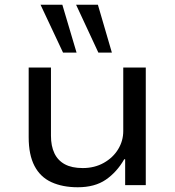

<svg xmlns="http://www.w3.org/2000/svg" viewBox="-20 -781 738 810"><path d="M308 9Q244 9 197 -12.5Q150 -34 125.5 -81Q101 -128 101 -202V-496H195V-208Q195 -165 209.5 -134.5Q224 -104 253.5 -88Q283 -72 329 -72Q379 -72 418 -94Q457 -116 478.5 -151.5Q500 -187 500 -228V-496H595V0H508V-109H504Q473 -55 426.5 -23Q380 9 308 9ZM395 -559 301 -761H393L452 -559ZM246 -559 151 -761H243L303 -559Z"/></svg>

Font: Nunito Sans 7pt SemiExpanded
Style: Regular
Weight: 400
Width: 6
Designer: Vernon Adams
Foundry: Vernon Adams
Version: Version 3.101;gftools[0.9.27]